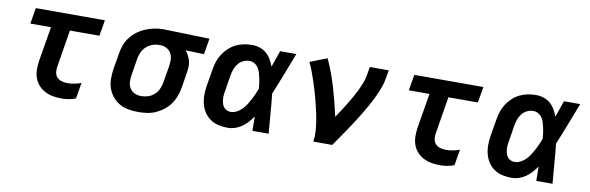

<svg xmlns="http://www.w3.org/2000/svg" viewBox="-42 -860 3685 1199"><g transform="rotate(10 1800.0 -260.0)"><path d="M369 8Q340 8 313 3.5Q286 -1 262.5 -13Q239 -25 221 -44.5Q203 -64 194 -89Q185 -114 184.5 -141.5Q184 -169 188 -198L225 -419H94L111 -520H549L532 -419H345L306 -181Q303 -163 306 -145Q309 -127 321 -115Q333 -103 350 -98Q367 -93 386 -93Q407 -93 429 -97Q451 -101 473 -109L456 -8Q435 0 412.5 4Q390 8 369 8Z M853 8Q820 8 789.5 2.5Q759 -3 733 -18Q707 -33 688 -56.5Q669 -80 659.5 -108.5Q650 -137 650 -169Q650 -201 655 -233L672 -333Q676 -360 686 -386.5Q696 -413 714 -436Q732 -459 755 -476.5Q778 -494 804.5 -505Q831 -516 858.5 -522Q886 -528 913 -528H931L1212 -520L1195 -419L1077 -423Q1089 -410 1097 -394.5Q1105 -379 1110 -361.5Q1115 -344 1114 -325Q1113 -306 1110 -287L1094 -187Q1089 -160 1079 -133Q1069 -106 1052 -82.5Q1035 -59 1012 -41Q989 -23 962.5 -11.5Q936 0 908 4Q880 8 853 8ZM853 -93Q875 -93 897 -100Q919 -107 936.5 -123Q954 -139 963.5 -160.5Q973 -182 976 -203L993 -303Q997 -325 996.5 -346.5Q996 -368 987.5 -386Q979 -404 961 -415Q943 -426 922 -427H907Q886 -427 865 -419Q844 -411 827 -395Q810 -379 801.5 -358.5Q793 -338 789 -317L773 -217Q769 -194 769.5 -171.5Q770 -149 780.5 -130.5Q791 -112 810.5 -102.5Q830 -93 853 -93Z M1421 8Q1390 8 1361.5 1.5Q1333 -5 1309.5 -21Q1286 -37 1270.5 -61Q1255 -85 1248 -113.5Q1241 -142 1241.5 -172Q1242 -202 1247 -233L1264 -333Q1268 -359 1276 -384Q1284 -409 1299 -432.5Q1314 -456 1334.5 -475Q1355 -494 1379.5 -506Q1404 -518 1430 -523Q1456 -528 1482 -528Q1508 -528 1531.5 -520Q1555 -512 1573 -496.5Q1591 -481 1603 -460Q1615 -439 1624 -416Q1633 -442 1642 -468Q1651 -494 1660 -520H1763Q1737 -453 1711 -385.5Q1685 -318 1657 -251Q1664 -188 1668.5 -125.5Q1673 -63 1679 0H1576Q1576 -23 1575.5 -45.5Q1575 -68 1575 -91Q1561 -71 1545 -53Q1529 -35 1509 -21Q1489 -7 1466 0.5Q1443 8 1421 8ZM1421 -93Q1440 -93 1458.5 -102.5Q1477 -112 1491.5 -126.5Q1506 -141 1517 -158.5Q1528 -176 1537.5 -193.5Q1547 -211 1555 -229.5Q1563 -248 1570 -266Q1569 -283 1566.5 -300Q1564 -317 1560.5 -334Q1557 -351 1552 -367Q1547 -383 1538 -396.5Q1529 -410 1514 -418.5Q1499 -427 1482 -427Q1462 -427 1442.5 -417.5Q1423 -408 1410.5 -391.5Q1398 -375 1391 -355.5Q1384 -336 1381 -317L1365 -217Q1362 -203 1361 -189.5Q1360 -176 1361 -162.5Q1362 -149 1365.5 -136.5Q1369 -124 1376.5 -114Q1384 -104 1396 -98.5Q1408 -93 1421 -93Z M1962 0Q1967 -33 1965 -65Q1963 -97 1958 -128.5Q1953 -160 1946 -190.5Q1939 -221 1931.5 -251.5Q1924 -282 1915 -312Q1906 -342 1896.5 -371Q1887 -400 1876 -429Q1865 -458 1852 -486L1960 -528Q1979 -487 1995 -443.5Q2011 -400 2024 -356Q2037 -312 2048.5 -267Q2060 -222 2070 -176Q2086 -199 2101 -222.5Q2116 -246 2130.5 -269.5Q2145 -293 2158.5 -317Q2172 -341 2184 -366Q2196 -391 2206 -416.5Q2216 -442 2220 -468L2229 -520H2349L2340 -468Q2335 -436 2323 -405Q2311 -374 2297 -344Q2283 -314 2266.5 -284.5Q2250 -255 2232.5 -226Q2215 -197 2196.5 -168.5Q2178 -140 2159 -111.5Q2140 -83 2120.5 -55.5Q2101 -28 2082 0Z M2769 8Q2740 8 2713 3.5Q2686 -1 2662.5 -13Q2639 -25 2621 -44.5Q2603 -64 2594 -89Q2585 -114 2584.5 -141.5Q2584 -169 2588 -198L2625 -419H2494L2511 -520H2949L2932 -419H2745L2706 -181Q2703 -163 2706 -145Q2709 -127 2721 -115Q2733 -103 2750 -98Q2767 -93 2786 -93Q2807 -93 2829 -97Q2851 -101 2873 -109L2856 -8Q2835 0 2812.5 4Q2790 8 2769 8Z M3221 8Q3190 8 3161.5 1.5Q3133 -5 3109.5 -21Q3086 -37 3070.5 -61Q3055 -85 3048 -113.5Q3041 -142 3041.5 -172Q3042 -202 3047 -233L3064 -333Q3068 -359 3076 -384Q3084 -409 3099 -432.5Q3114 -456 3134.5 -475Q3155 -494 3179.5 -506Q3204 -518 3230 -523Q3256 -528 3282 -528Q3308 -528 3331.5 -520Q3355 -512 3373 -496.5Q3391 -481 3403 -460Q3415 -439 3424 -416Q3433 -442 3442 -468Q3451 -494 3460 -520H3563Q3537 -453 3511 -385.5Q3485 -318 3457 -251Q3464 -188 3468.5 -125.5Q3473 -63 3479 0H3376Q3376 -23 3375.5 -45.5Q3375 -68 3375 -91Q3361 -71 3345 -53Q3329 -35 3309 -21Q3289 -7 3266 0.5Q3243 8 3221 8ZM3221 -93Q3240 -93 3258.5 -102.5Q3277 -112 3291.5 -126.5Q3306 -141 3317 -158.5Q3328 -176 3337.5 -193.5Q3347 -211 3355 -229.5Q3363 -248 3370 -266Q3369 -283 3366.5 -300Q3364 -317 3360.5 -334Q3357 -351 3352 -367Q3347 -383 3338 -396.5Q3329 -410 3314 -418.5Q3299 -427 3282 -427Q3262 -427 3242.5 -417.5Q3223 -408 3210.5 -391.5Q3198 -375 3191 -355.5Q3184 -336 3181 -317L3165 -217Q3162 -203 3161 -189.5Q3160 -176 3161 -162.5Q3162 -149 3165.5 -136.5Q3169 -124 3176.5 -114Q3184 -104 3196 -98.5Q3208 -93 3221 -93Z"/></g></svg>

Font: Iosevka Extended Oblique
Style: Bold
Weight: 700
Width: 7
Italic angle: -9°
Monospace: yes
Designer: Belleve Invis
Foundry: Belleve Invis
Version: Version 32.5.0; ttfautohint (v1.8.4)